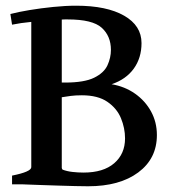

<svg xmlns="http://www.w3.org/2000/svg" viewBox="-20 -650 624 677"><path d="M290.5 6.8Q273.4 6.8 245.1 6.1Q216.8 5.4 184.8 4.4Q152.8 3.4 124.5 2.4Q96.2 1.5 78.1 0.7Q60.1 0 60.1 0H22.5V-30.8Q90.3 -44.4 90.3 -60.5V-572.8Q53.2 -569.3 22.5 -563L16.6 -600.6Q44.4 -607.9 84.2 -614.5Q124 -621.1 167.5 -625.5Q210.9 -629.9 248.5 -629.9Q356.4 -629.9 417.7 -594.7Q479 -559.6 479 -498Q479 -445.8 451.7 -408Q424.3 -370.1 373.5 -353Q419.9 -345.2 456.1 -319.8Q492.2 -294.4 512.7 -256.8Q533.2 -219.2 533.2 -173.8Q533.2 -90.8 467.5 -42Q401.9 6.8 290.5 6.8ZM197.8 -358.9H209.5Q277.3 -358.9 312 -376Q346.7 -393.1 358.9 -419.7Q371.1 -446.3 371.1 -474.1Q371.1 -522.9 338.6 -552.2Q306.2 -581.5 218.8 -581.5Q213.9 -581.5 208.5 -581.5Q203.1 -581.5 197.8 -581.1ZM274.4 -41.5Q344.7 -41.5 382.8 -74.5Q420.9 -107.4 420.9 -162.1Q420.9 -198.2 406.5 -233.2Q392.1 -268.1 358.6 -291Q325.2 -314 268.6 -314Q246.1 -314 229.5 -311.8Q212.9 -309.6 197.8 -307.1V-58.1Q197.8 -55.7 200.7 -51.8Q216.3 -45.9 235.8 -43.7Q255.4 -41.5 274.4 -41.5Z"/></svg>

Font: David Libre Medium
Style: Regular
Weight: 500
Designer: Ismar David, J. Victor Gaultney, Annie Olsen and Meir Sadan
Foundry: Monotype Imaging Inc. & SIL International
Version: Version 1.100; ttfautohint (v1.8.4.7-5d5b)